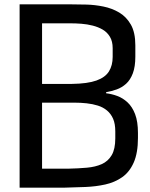

<svg xmlns="http://www.w3.org/2000/svg" viewBox="-20 -861 690 881"><path d="M70 0V-841H309Q339 -841 377 -840Q415 -839 454.5 -831Q494 -823 527 -803.5Q560 -784 580.5 -748Q601 -712 601 -653V-601Q601 -555 589.5 -524.5Q578 -494 558.5 -476.5Q539 -459 515 -450.5Q491 -442 467 -438V-433Q493 -430 518.5 -420.5Q544 -411 565.5 -391Q587 -371 600 -337Q613 -303 613 -251V-228Q613 -159 593.5 -115Q574 -71 540 -47.5Q506 -24 463 -14.5Q420 -5 372 -3Q324 -1 278 0ZM173 -87H293Q339 -88 378.5 -91.5Q418 -95 447 -108Q476 -121 492.5 -149Q509 -177 509 -226V-258Q509 -293 499 -316Q489 -339 471 -354Q453 -369 429 -376.5Q405 -384 377.5 -387Q350 -390 321 -390H173ZM173 -476H310Q382 -477 422.5 -491.5Q463 -506 480 -533.5Q497 -561 497 -600V-640Q497 -671 484.5 -692Q472 -713 451.5 -725Q431 -737 405.5 -743.5Q380 -750 353.5 -752Q327 -754 302 -754H173Z"/></svg>

Font: Matangi SemiBold
Style: Regular
Weight: 600
Designer: Prashant Pant
Foundry: The Graphic Ant
Version: Version 3.002